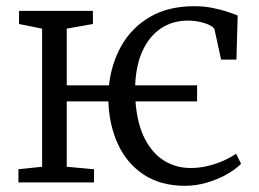

<svg xmlns="http://www.w3.org/2000/svg" viewBox="-20 -589 836 620"><path d="M578 11Q498.5 11 444 -25.2Q389.5 -61.5 361 -123.2Q332.5 -185 330 -261.5H195.5V-50.5L283.5 -42.5V0H39.5V-42.5L116 -50.5V-496.5L41.5 -511.5V-554H280V-511.5L195.5 -496.5V-313.5H332Q339.5 -383.5 372.2 -441.5Q405 -499.5 464 -534.2Q523 -569 608 -569Q637 -569 664.2 -563.8Q691.5 -558.5 713 -551.5Q734.5 -544.5 747.5 -539L743.5 -396.5H694L673 -492.5Q671.5 -500.5 658.2 -507.2Q645 -514 626 -518.2Q607 -522.5 587 -522.5Q537 -522.5 499.5 -497.2Q462 -472 440.5 -425.2Q419 -378.5 416.5 -313.5H616.5V-261.5H417.5Q423 -189 447.5 -141.2Q472 -93.5 510.2 -70Q548.5 -46.5 595.5 -46.5Q626 -46.5 654 -53.8Q682 -61 704.8 -71.5Q727.5 -82 742.5 -92.5L758.5 -60Q740 -41.5 710.8 -25.2Q681.5 -9 646.8 1Q612 11 578 11Z"/></svg>

Font: Merriweather 20pt Light
Style: Regular
Weight: 300
Version: Version 2.100